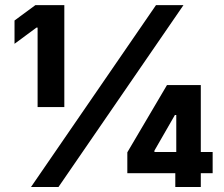

<svg xmlns="http://www.w3.org/2000/svg" viewBox="-20 -748 898 768"><path d="M237.3 -727.5V-319.8H130.4V-637.7H126L38.1 -572.8V-666L121.6 -727.5ZM104 0 604 -727.5H713.9L213.9 0ZM489.3 -55.2V-138.7L647.9 -407.7H725.1V-288.1H679.7L597.7 -145.5V-140.1H830.6V-55.2ZM681.2 0V-80.6L685.1 -117.2V-407.7H783.2V0Z"/></svg>

Font: Inter 16pt ExtraBold
Style: Regular
Weight: 800
Version: Version 4.001;git-66647c0bb